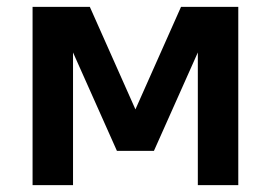

<svg xmlns="http://www.w3.org/2000/svg" viewBox="-20 -540 790 560"><path d="M75 0V-520H242L375 -221L508 -520H675V0H557V-387L429 -100H321L193 -387V0Z"/></svg>

Font: Iosevka Book
Style: Bold
Weight: 700
Designer: Belleve Invis
Foundry: Belleve Invis
Version: Version 28.0.7; ttfautohint (v1.8.3)